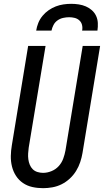

<svg xmlns="http://www.w3.org/2000/svg" viewBox="-20 -975 543 1003"><path d="M205 8Q176 8 149 2Q122 -4 100 -19Q78 -34 63.5 -56.5Q49 -79 42.5 -105.5Q36 -132 36.5 -160Q37 -188 42 -217L127 -735H218L130 -204Q128 -189 127 -173.5Q126 -158 128 -143Q130 -128 135.5 -114.5Q141 -101 151 -91Q161 -81 175.5 -76.5Q190 -72 205 -72Q227 -72 249 -81Q271 -90 286.5 -107Q302 -124 310 -145.5Q318 -167 322 -189L412 -735H503L411 -176Q407 -152 399 -128Q391 -104 377.5 -82Q364 -60 344.5 -42Q325 -24 302 -12.5Q279 -1 254 3.5Q229 8 205 8ZM169 -815Q172 -835 180 -855Q188 -875 202 -892Q216 -909 234 -921.5Q252 -934 271.5 -941.5Q291 -949 311.5 -952Q332 -955 352 -955Q372 -955 391.5 -952Q411 -949 428.5 -941.5Q446 -934 460 -921.5Q474 -909 482 -892Q490 -875 491 -855Q492 -835 489 -815H409Q412 -830 408.5 -844.5Q405 -859 394.5 -868.5Q384 -878 370 -881.5Q356 -885 341 -885Q326 -885 310 -881.5Q294 -878 280.5 -868.5Q267 -859 259.5 -844.5Q252 -830 249 -815Z"/></svg>

Font: Iosevka Term Curly Medium
Style: Italic
Weight: 500
Italic angle: -9°
Designer: Belleve Invis
Foundry: Belleve Invis
Version: Version 32.3.0